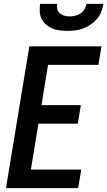

<svg xmlns="http://www.w3.org/2000/svg" viewBox="-20 -975 556 995"><path d="M11 0 132 -735H506L490 -639H229L195 -430H399L383 -334H179L140 -96H401L385 0ZM329 -815Q309 -815 289 -817.5Q269 -820 251 -827.5Q233 -835 218.5 -847.5Q204 -860 195.5 -877Q187 -894 186 -914.5Q185 -935 188 -955H276Q274 -941 277 -927.5Q280 -914 290.5 -905.5Q301 -897 314 -893.5Q327 -890 341 -890Q355 -890 370 -893.5Q385 -897 397.5 -905.5Q410 -914 418 -927.5Q426 -941 428 -955H516Q513 -935 505 -914.5Q497 -894 482.5 -877Q468 -860 449.5 -847.5Q431 -835 411 -827.5Q391 -820 370 -817.5Q349 -815 329 -815Z"/></svg>

Font: Iosevka Curly
Style: Bold Italic
Weight: 700
Italic angle: -9°
Monospace: yes
Designer: Belleve Invis
Foundry: Belleve Invis
Version: Version 22.1.2; ttfautohint (v1.8.4)